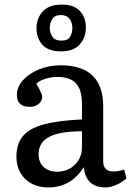

<svg xmlns="http://www.w3.org/2000/svg" viewBox="-20 -807 579 841"><path d="M192 14Q129 14 90.5 -23Q52 -60 52 -121Q52 -176 79.5 -210Q107 -244 170 -261.5Q233 -279 339 -284V-352Q339 -414 313 -442Q287 -470 231 -470Q204 -470 177.5 -461.5Q151 -453 139 -440Q165 -397 165 -384Q165 -365 149.5 -352Q134 -339 111 -339Q54 -339 54 -391Q54 -426 80.5 -455.5Q107 -485 150.5 -503Q194 -521 245 -521Q432 -521 432 -341V-100Q432 -56 477 -56Q488 -56 499 -58Q510 -60 524 -64L534 -26Q516 -9 490 2.5Q464 14 442 14Q356 14 347 -75Q291 14 192 14ZM230 -55Q277 -55 308 -85.5Q339 -116 339 -161V-232Q242 -232 195.5 -207.5Q149 -183 149 -132Q149 -96 171 -75.5Q193 -55 230 -55ZM248 -582Q192 -582 166 -610.5Q140 -639 140 -685Q140 -727 167.5 -757Q195 -787 250 -787Q303 -787 329.5 -759.5Q356 -732 356 -687Q356 -641 328.5 -611.5Q301 -582 248 -582ZM249 -629Q277 -629 287 -646Q297 -663 297 -685Q297 -707 285 -724Q273 -741 247 -741Q220 -741 209 -723.5Q198 -706 198 -685Q198 -664 209.5 -646.5Q221 -629 249 -629Z"/></svg>

Font: Text Regular
Style: Regular
Weight: 400
Designer: Latin by Veronika Burian and Jose Scaglione. Greek by Irene Vlachou. Cyrillic by Vera Evstafieva.
Foundry: TypeTogether
Version: Version 3.002